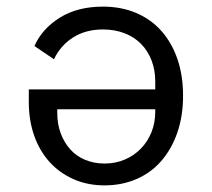

<svg xmlns="http://www.w3.org/2000/svg" viewBox="-20 -548 640 580"><path d="M449 -278V-302Q449 -336 438 -365Q427 -394 406.5 -415Q386 -436 356.5 -447.5Q327 -459 291 -459Q239 -459 201 -435Q163 -411 143 -369L84 -409Q107 -461 160.5 -494.5Q214 -528 291 -528Q346 -528 391 -509Q436 -490 467.5 -454.5Q499 -419 516 -369.5Q533 -320 533 -259Q533 -197 515.5 -147Q498 -97 467 -61.5Q436 -26 392 -7Q348 12 296 12Q244 12 201.5 -7Q159 -26 129 -59.5Q99 -93 83 -139Q67 -185 67 -240V-278ZM153 -207Q153 -173 163.5 -145Q174 -117 192.5 -96.5Q211 -76 237.5 -65Q264 -54 296 -54Q329 -54 357 -66Q385 -78 405.5 -99Q426 -120 437.5 -148.5Q449 -177 449 -211V-218H153Z"/></svg>

Font: IBM Plaex Mono
Style: Regular
Weight: 400
Designer: Mike Abbink, Paul van der Laan, Pieter van Rosmalen
Foundry: Bold Monday
Version: Version 2.003